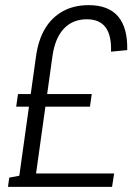

<svg xmlns="http://www.w3.org/2000/svg" viewBox="-20 -727 531 747"><path d="M120 -507Q129 -572 155.5 -616Q182 -660 225 -683.5Q268 -707 325 -707Q402 -707 439.5 -663Q477 -619 475 -532L412 -526Q414 -590 390.5 -621Q367 -652 318 -652Q263 -652 228.5 -615.5Q194 -579 184 -508L114 -7H50ZM16 -36 59 -44 110 -52H424L416 0H11ZM50 -361H337L330 -312H43Z"/></svg>

Font: Pathway Extreme Condensed ExtraLight
Style: Italic
Weight: 250
Width: 3
Italic angle: -8°
Version: Version 1.001;gftools[0.9.26]